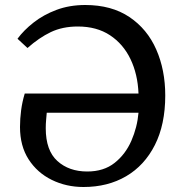

<svg xmlns="http://www.w3.org/2000/svg" viewBox="-20 -734 731 768"><path d="M314 14Q245 14 187 -14.5Q129 -43 94.5 -96.5Q60 -150 60 -226Q60 -259 64.5 -293Q69 -327 79 -360H534Q531 -437 502 -497.5Q473 -558 420 -593Q367 -628 291 -628Q230 -628 183 -605.5Q136 -583 90 -542L50 -579Q75 -613 114.5 -644Q154 -675 206 -694.5Q258 -714 321 -714Q426 -714 497.5 -666Q569 -618 605 -536Q641 -454 641 -352Q641 -236 599.5 -154Q558 -72 484.5 -29Q411 14 314 14ZM329 -48Q395 -48 438.5 -82.5Q482 -117 505.5 -171Q529 -225 534 -283H167Q166 -270 164.5 -254.5Q163 -239 163 -221Q163 -132 209.5 -90Q256 -48 329 -48Z"/></svg>

Font: Text Regular
Style: Regular
Weight: 400
Designer: Latin by Veronika Burian and Jose Scaglione. Greek by Irene Vlachou. Cyrillic by Vera Evstafieva.
Foundry: TypeTogether
Version: Version 3.002